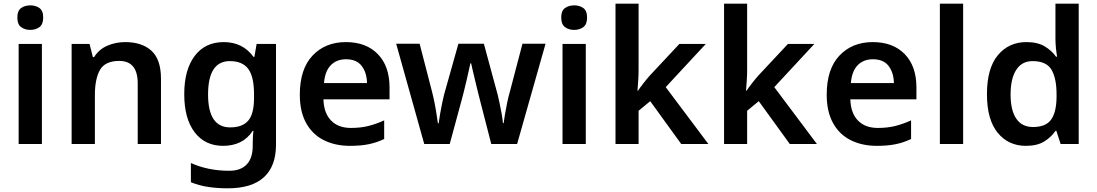

<svg xmlns="http://www.w3.org/2000/svg" viewBox="-20 -780 5943 1040"><path d="M144 -751Q173 -751 193.5 -736.5Q214 -722 214 -685Q214 -648 193.5 -633Q173 -618 144 -618Q115 -618 94.5 -633Q74 -648 74 -685Q74 -722 94.5 -736.5Q115 -751 144 -751ZM207 -542V0H81V-542Z M658 -552Q749 -552 800.5 -505Q852 -458 852 -353V0H726V-328Q726 -450 626 -450Q550 -450 522 -402Q494 -354 494 -265V0H368V-542H465L483 -471H490Q516 -513 561.5 -532.5Q607 -552 658 -552Z M1192 -552Q1295 -552 1353 -472H1358L1370 -542H1475V4Q1475 120 1409.5 180Q1344 240 1214 240Q1156 240 1107 232.5Q1058 225 1014 207V103Q1107 145 1222 145Q1284 145 1316.5 110.5Q1349 76 1349 10V-4Q1349 -19 1350 -39Q1351 -59 1353 -71H1349Q1321 -29 1280.5 -9.5Q1240 10 1189 10Q1090 10 1034 -64Q978 -138 978 -270Q978 -402 1034.5 -477Q1091 -552 1192 -552ZM1225 -449Q1107 -449 1107 -268Q1107 -90 1227 -90Q1293 -90 1324.5 -126.5Q1356 -163 1356 -250V-269Q1356 -365 1324.5 -407Q1293 -449 1225 -449Z M1854 -552Q1963 -552 2026.5 -487Q2090 -422 2090 -306V-242H1732Q1734 -168 1773 -127.5Q1812 -87 1881 -87Q1933 -87 1975 -97.5Q2017 -108 2061 -128V-27Q2021 -8 1978 1Q1935 10 1875 10Q1796 10 1734.5 -20.5Q1673 -51 1638.5 -113Q1604 -175 1604 -267Q1604 -406 1673 -479Q1742 -552 1854 -552ZM1854 -459Q1803 -459 1771.5 -426.5Q1740 -394 1735 -330H1968Q1967 -386 1939.5 -422.5Q1912 -459 1854 -459Z M2581 -233Q2576 -252 2569 -280.5Q2562 -309 2554.5 -340Q2547 -371 2541 -397Q2535 -423 2532 -437H2528Q2525 -423 2519 -397Q2513 -371 2506 -339.5Q2499 -308 2491.5 -279.5Q2484 -251 2479 -232L2416 0H2278L2126 -543H2253L2320 -284Q2327 -257 2333.5 -224.5Q2340 -192 2344.5 -161.5Q2349 -131 2352 -112H2356Q2358 -130 2363.5 -161Q2369 -192 2375 -221.5Q2381 -251 2385 -266L2463 -543H2601L2676 -266Q2680 -248 2686.5 -219Q2693 -190 2698 -160.5Q2703 -131 2704 -113H2708Q2710 -129 2715 -159Q2720 -189 2727 -223Q2734 -257 2742 -284L2810 -543H2935L2781 0H2641Z M3090 -751Q3119 -751 3139.5 -736.5Q3160 -722 3160 -685Q3160 -648 3139.5 -633Q3119 -618 3090 -618Q3061 -618 3040.5 -633Q3020 -648 3020 -685Q3020 -722 3040.5 -736.5Q3061 -751 3090 -751ZM3153 -542V0H3027V-542Z M3439 -399Q3439 -373 3437 -344Q3435 -315 3433 -289H3436Q3448 -307 3466 -330Q3484 -353 3500 -371L3660 -542H3803L3586 -308L3817 0H3670L3502 -232L3439 -180V0H3314V-760H3439Z M4027 -399Q4027 -373 4025 -344Q4023 -315 4021 -289H4024Q4036 -307 4054 -330Q4072 -353 4088 -371L4248 -542H4391L4174 -308L4405 0H4258L4090 -232L4027 -180V0H3902V-760H4027Z M4708 -552Q4817 -552 4880.5 -487Q4944 -422 4944 -306V-242H4586Q4588 -168 4627 -127.5Q4666 -87 4735 -87Q4787 -87 4829 -97.5Q4871 -108 4915 -128V-27Q4875 -8 4832 1Q4789 10 4729 10Q4650 10 4588.5 -20.5Q4527 -51 4492.5 -113Q4458 -175 4458 -267Q4458 -406 4527 -479Q4596 -552 4708 -552ZM4708 -459Q4657 -459 4625.5 -426.5Q4594 -394 4589 -330H4822Q4821 -386 4793.5 -422.5Q4766 -459 4708 -459Z M5197 0H5071V-760H5197Z M5537 10Q5442 10 5384 -61Q5326 -132 5326 -270Q5326 -410 5385 -481Q5444 -552 5540 -552Q5600 -552 5638.5 -529Q5677 -506 5700 -473H5706Q5703 -487 5700 -516Q5697 -545 5697 -570V-760H5823V0H5725L5702 -71H5697Q5674 -37 5636 -13.5Q5598 10 5537 10ZM5575 -92Q5645 -92 5673.5 -132Q5702 -172 5703 -253V-269Q5703 -356 5675.5 -402.5Q5648 -449 5573 -449Q5515 -449 5484.5 -401.5Q5454 -354 5454 -268Q5454 -182 5485 -137Q5516 -92 5575 -92Z"/></svg>

Font: Noto Sans Tamil SemiBold
Style: Regular
Weight: 600
Designer: Jelle Bosma - Monotype Design Team
Foundry: Monotype Imaging Inc.
Version: Version 2.004; ttfautohint (v1.8.4.7-5d5b)